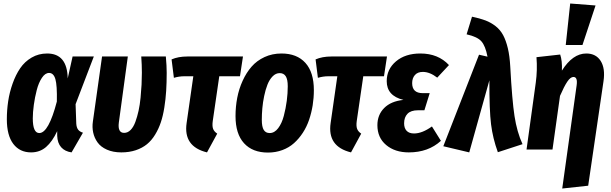

<svg xmlns="http://www.w3.org/2000/svg" viewBox="-20 -853 3482 1095"><path d="M249 -547.9Q363.3 -547.9 366.2 -405.8L394 -530.8H515.1L411.1 -258.8L415 -147.9Q416.5 -125 425.8 -113.3Q435.1 -101.6 453.1 -96.2L388.2 16.1Q350.1 10.7 328.9 -13.2Q307.6 -37.1 306.2 -79.1V-105Q278.3 -45.4 242.7 -14.6Q207 16.1 157.2 16.1Q92.8 16.1 55.9 -32.2Q19 -80.6 19 -172.9Q19 -224.6 26.6 -275.4Q34.2 -326.2 51.8 -376Q69.3 -425.8 95 -463.6Q120.6 -501.5 160.4 -524.7Q200.2 -547.9 249 -547.9ZM259.8 -437Q237.3 -437 218.8 -408.9Q200.2 -380.9 189.5 -339.1Q178.7 -297.4 172.9 -254.9Q167 -212.4 167 -178.2Q167 -94.2 204.1 -94.2Q257.3 -94.2 304.2 -273.9Q306.2 -366.2 295.9 -401.6Q285.6 -437 259.8 -437Z M925.8 -530.8Q930.7 -477.1 930.7 -438Q930.7 -381.8 927.7 -334.7Q924.8 -287.6 917.2 -240Q909.7 -192.4 897.2 -155.3Q884.8 -118.2 864.7 -85.2Q844.7 -52.2 818.1 -30.5Q791.5 -8.8 754.4 3.7Q717.3 16.1 671.9 16.1Q625 16.1 589.8 0.5Q554.7 -15.1 536.4 -40.8Q518.1 -66.4 511.5 -96.9Q504.9 -127.4 509.8 -160.2L562 -530.8H709L657.7 -153.8Q650.4 -95.2 688 -95.2Q708.5 -95.2 724.9 -111.8Q741.2 -128.4 752 -157.7Q762.7 -187 770.3 -221.4Q777.8 -255.9 781.7 -296.1Q785.6 -336.4 787.4 -370.6Q789.1 -404.8 789.1 -438Q789.1 -483.9 785.6 -530.8Z M1230.5 -418 1193.4 -163.1Q1189.5 -134.8 1195.1 -118.9Q1200.7 -103 1218.8 -90.8L1160.6 16.1Q1024.4 -17.1 1044.4 -151.9L1082.5 -418H1029.8Q1002 -418 971.7 -409.2L958.5 -514.2Q996.6 -530.8 1048.3 -530.8H1365.7L1348.6 -418Z M1508.3 17.1Q1420.4 17.1 1371.8 -36.1Q1323.2 -89.4 1323.2 -190.9Q1323.2 -244.6 1333 -295.4Q1342.8 -346.2 1363.8 -392.3Q1384.8 -438.5 1414.8 -472.9Q1444.8 -507.3 1488.8 -527.6Q1532.7 -547.9 1585.4 -547.9Q1673.3 -547.9 1721.7 -494.4Q1770 -440.9 1770 -338.9Q1770 -294.9 1763.2 -252.2Q1756.3 -209.5 1742.7 -169.4Q1729 -129.4 1707 -95.7Q1685.1 -62 1656.7 -36.6Q1628.4 -11.2 1590.3 2.9Q1552.2 17.1 1508.3 17.1ZM1518.1 -94.2Q1545.4 -94.2 1566.4 -121.8Q1587.4 -149.4 1598.6 -192.1Q1609.9 -234.9 1615.5 -278.1Q1621.1 -321.3 1621.1 -360.8Q1621.1 -400.4 1609.6 -418.2Q1598.1 -436 1575.2 -436Q1552.7 -436 1534.7 -417.5Q1516.6 -398.9 1505.4 -370.4Q1494.1 -341.8 1486.6 -305.4Q1479 -269 1476.1 -235.1Q1473.1 -201.2 1473.1 -169.9Q1473.1 -129.9 1484.1 -112.1Q1495.1 -94.2 1518.1 -94.2Z M2051.8 -418 2014.6 -163.1Q2010.7 -134.8 2016.4 -118.9Q2022 -103 2040 -90.8L1981.9 16.1Q1845.7 -17.1 1865.7 -151.9L1903.8 -418H1851.1Q1823.2 -418 1793 -409.2L1779.8 -514.2Q1817.9 -530.8 1869.6 -530.8H2187L2169.9 -418Z M2311.5 16.1Q2232.4 16.1 2182.4 -25.9Q2132.3 -67.9 2132.3 -139.2Q2132.3 -197.8 2170.9 -236.8Q2209.5 -275.9 2280.8 -283.2Q2185.5 -306.6 2185.5 -390.1Q2185.5 -458.5 2238.5 -503.2Q2291.5 -547.9 2377.4 -547.9Q2479 -547.9 2540.5 -481.9L2473.6 -410.2Q2431.2 -442.9 2391.6 -442.9Q2361.8 -442.9 2346.2 -425Q2330.6 -407.2 2330.6 -378.9Q2330.6 -321.8 2390.6 -321.8H2430.7L2400.4 -224.1H2363.8Q2323.2 -224.1 2304 -204.1Q2284.7 -184.1 2284.7 -149.9Q2284.7 -122.1 2299.1 -106.9Q2313.5 -91.8 2341.3 -91.8Q2387.7 -91.8 2443.4 -131.8L2494.6 -49.8Q2422.4 16.1 2311.5 16.1Z M2671.9 -757.8Q2716.8 -748.5 2748.3 -736.6Q2779.8 -724.6 2806.4 -703.9Q2833 -683.1 2849.4 -652.6Q2865.7 -622.1 2876.2 -578.1Q2886.7 -534.2 2890.1 -473.1Q2900.4 -281.2 2914.3 -190.9Q2928.2 -100.6 2960 -30.8L2819.3 15.1Q2790.5 -64 2780.5 -144.3Q2770.5 -224.6 2771 -395L2656.2 16.1L2508.3 -19L2711.9 -541L2760.3 -529.8Q2748.5 -591.3 2725.3 -617.4Q2702.1 -643.6 2641.1 -657.2Z M3231.9 -833 3376.5 -821.8 3301.8 -596.2H3206.5ZM3186.5 222.2 3268.6 -366.2Q3275.4 -414.1 3250.5 -414.1Q3233.4 -414.1 3215.3 -387.2Q3197.3 -360.4 3173.8 -306.2L3130.9 0H2982.9L3035.6 -381.8Q3045.4 -453.6 3039.6 -526.9L3174.8 -542Q3187 -506.3 3184.6 -450.2Q3246.1 -547.9 3323.7 -547.9Q3378.9 -547.9 3405.8 -505.4Q3432.6 -462.9 3421.9 -390.1L3334.5 206.1Z"/></svg>

Font: Fira Sans Compressed
Style: Bold Italic
Weight: 700
Width: 3
Italic angle: -8°
Designer: Carrois Corporate & Edenspiekermann AG
Foundry: Carrois Corporate GbR & Edenspiekermann AG
Version: Version 4.203;PS 004.203;hotconv 1.0.88;makeotf.lib2.5.64775